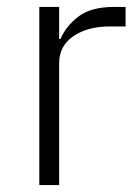

<svg xmlns="http://www.w3.org/2000/svg" viewBox="-20 -532 397 552"><path d="M93 0V-512H150V-420H154Q169 -456 205 -484Q241 -512 307 -512H341V-456H296Q232 -456 191 -428Q150 -400 150 -350V0Z"/></svg>

Font: IBM Plex Thai Light
Style: Regular
Weight: 300
Designer: Mike Abbink, Paul van der Laan, Pieter van Rosmalen, Ben Mitchell, Mark Frömberg
Foundry: Bold Monday
Version: Version 1.0